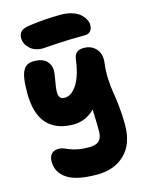

<svg xmlns="http://www.w3.org/2000/svg" viewBox="-146 -847 915 1195"><g transform="rotate(-15 311.5 -249.0)"><path d="M204.1 -585Q152.3 -585 121.1 -614.5Q89.8 -644 89.8 -682.1Q89.8 -706.1 104.7 -722.4Q119.6 -738.8 161.1 -744.1Q264.2 -758.8 365.2 -758.8Q407.2 -758.8 440.2 -747.8Q473.1 -736.8 491.2 -719.5Q509.3 -702.1 518.1 -684.3Q526.9 -666.5 526.9 -649.9Q526.9 -625 513.9 -610.6Q501 -596.2 478 -596.2Q375.5 -596.2 291.3 -590.6Q207 -585 204.1 -585ZM329.1 261.2Q195.3 261.2 134.8 220.5Q74.2 179.7 74.2 109.9Q74.2 77.6 90.6 60.8Q106.9 43.9 137.2 43.9Q151.9 43.9 169.4 50.3Q187 56.6 202.9 64Q218.8 71.3 250.7 77.6Q282.7 84 323.2 84Q368.7 84 388.4 64.5Q408.2 44.9 408.2 4.9Q408.2 -21.5 407.7 -46.4Q407.2 -71.3 406.2 -97.4Q405.3 -123.5 404.8 -137.2Q345.7 -78.1 266.1 -78.1Q156.2 -78.1 97.2 -142.8Q38.1 -207.5 38.1 -342.8Q38.1 -397.9 43.9 -434.3Q49.8 -470.7 62.3 -489.7Q74.7 -508.8 90.3 -515.9Q106 -522.9 128.9 -522.9Q182.6 -522.9 208.7 -497.6Q234.9 -472.2 234.9 -435.1Q234.9 -419.4 230.2 -392.1Q225.6 -364.7 221.9 -342.8Q218.3 -320.8 217.8 -299.1Q217.3 -277.3 226.6 -265.1Q235.8 -252.9 255.9 -252.9Q289.6 -252.9 316.9 -282.5Q344.2 -312 360.6 -357.9Q377 -403.8 383.8 -460Q387.7 -492.7 402.8 -507.3Q418 -522 450.2 -522Q498 -522 528.1 -489.5Q558.1 -457 551.8 -399.9Q544.4 -346.7 547.4 -292.7Q550.3 -238.8 556.4 -206.1Q562.5 -173.3 568.8 -115.2Q575.2 -57.1 575.2 4.9Q575.2 129.4 507.6 195.3Q439.9 261.2 329.1 261.2Z"/></g></svg>

Font: Shantell Sans Normal
Style: Regular
Weight: 800
Designer: Stephen Nixon, Anya Danilova, Shantell Martin
Foundry: Arrow Type
Version: Version 1.006;[559af2be0]